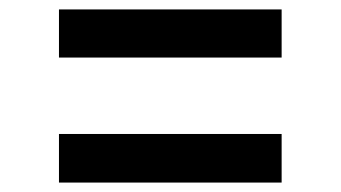

<svg xmlns="http://www.w3.org/2000/svg" viewBox="-20 -569 722 407"><path d="M577 -549V-447H105V-549ZM105 -285H577V-182H105Z"/></svg>

Font: SUIT SemiBold
Style: Regular
Weight: 600
Designer: Sunn Youn; Korean Glyphs from Source Han Sans (Sandoll Communications; Soo-young Jang, Joo-yeon Kang)
Foundry: Sunn
Version: Version 1.140